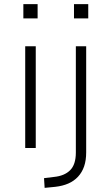

<svg xmlns="http://www.w3.org/2000/svg" viewBox="-20 -716 527 929"><path d="M93 -627V-696H162V-627ZM102 0V-492H153V0ZM338 -627V-696H407V-627ZM196 193 193 146 242 140Q292 135 319.5 107.5Q347 80 347 22V-492H397V21Q397 60 387 89Q377 118 357.5 139Q338 160 310.5 172Q283 184 247 188Z"/></svg>

Font: Nunito Sans 7pt ExtraLight
Style: Regular
Weight: 250
Designer: Vernon Adams
Foundry: Vernon Adams
Version: Version 3.101;gftools[0.9.27]